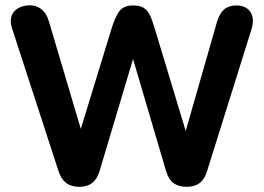

<svg xmlns="http://www.w3.org/2000/svg" viewBox="-20 -699 999 727"><path d="M201.4 -51.5 25.8 -590.9Q17.6 -615 22.6 -634.3Q27.6 -653.5 43.7 -664.8Q59.8 -676 83.3 -678.4Q113 -681.6 134.7 -665.5Q156.4 -649.3 165 -618.6L306.7 -141H264.6L401.1 -586.7Q416.7 -638.4 433.4 -658.4Q450 -678.4 483.2 -678.4Q509 -678.4 523.3 -669.8Q537.5 -661.2 546.6 -643.5Q555.7 -625.8 567.3 -586.5L701.9 -141H665.4L802.3 -618.6Q811.8 -649.1 829.2 -663.8Q846.7 -678.4 875.7 -678.4Q899.8 -678.4 915.6 -666.8Q931.5 -655.1 935.9 -635.4Q940.3 -615.6 933.1 -590.9L763.9 -50.5Q754.4 -19.7 735.5 -5.6Q716.5 8.4 686.3 8.4Q656 8.4 636.8 -6Q617.7 -20.5 608.7 -51.5L472 -515.4H495.7L356.8 -50.5Q347.6 -20.5 328.9 -6Q310.3 8.4 280 8.4Q249.7 8.4 230.7 -6Q211.6 -20.5 201.4 -51.5Z"/></svg>

Font: SN Pro Thin
Style: Regular
Weight: 200
Designer: Tobias Whetton
Foundry: Supernotes
Version: Version 1.003;Glyphs 3.3 (3324)